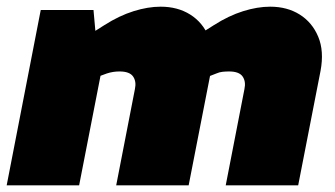

<svg xmlns="http://www.w3.org/2000/svg" viewBox="-26 -555 1004 575"><path d="M-6 0 96 -525H254L263 -425L227 -442L287 -480Q331 -508 374 -521.5Q417 -535 455 -535Q506 -535 543.5 -511.5Q581 -488 599 -445Q617 -402 606 -343L539 0H322L378 -288Q383 -311 372.5 -326Q362 -341 332 -341Q322 -341 312.5 -339.5Q303 -338 294 -335L275 -328L211 0ZM650 0 706 -288Q711 -311 700.5 -326Q690 -341 660 -341Q650 -341 640.5 -340Q631 -339 622 -335L599 -326L555 -442L615 -480Q659 -508 702 -521.5Q745 -535 783 -535Q834 -535 871.5 -511.5Q909 -488 927 -445Q945 -402 934 -343L867 0Z"/></svg>

Font: REM Black
Style: Italic
Weight: 900
Italic angle: -11°
Designer: Octavio Pardo
Foundry: Ashler Design
Version: Version 1.005;gftools[0.9.28]